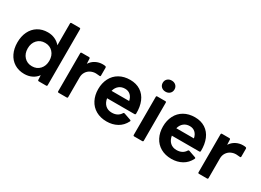

<svg xmlns="http://www.w3.org/2000/svg" viewBox="-26 -1449 2926 2154"><g transform="rotate(30 1437.5 -372.0)"><path d="M38 -259Q38 -338 67.5 -399Q97 -460 152 -494Q207 -528 280 -528Q330 -528 372 -509Q414 -490 443 -455V-737Q443 -750 456 -750H560Q573 -750 573 -737V-13Q573 0 560 0H466Q452 0 452 -13L449 -71Q421 -32 377.5 -11Q334 10 280 10Q207 10 152 -24Q97 -58 67.5 -119Q38 -180 38 -259ZM452 -259Q452 -326 413 -368Q374 -410 312 -410Q250 -410 211 -368Q172 -326 172 -259Q172 -192 211 -150Q250 -108 312 -108Q374 -108 413 -150Q452 -192 452 -259Z M722 0Q709 0 709 -13V-505Q709 -518 722 -518H816Q830 -518 830 -505L833 -440Q859 -481 901 -503Q943 -525 991 -525Q1011 -525 1026 -522Q1037 -519 1037 -508V-405Q1037 -394 1026 -394Q1016 -394 1001.5 -396Q987 -398 975 -398Q939 -398 908 -382.5Q877 -367 858 -337Q839 -307 839 -268V-13Q839 0 826 0Z M1085 -259Q1085 -337 1116.5 -398.5Q1148 -460 1207.5 -494Q1267 -528 1347 -528Q1425 -528 1481.5 -491.5Q1538 -455 1566 -388Q1594 -321 1592 -232Q1591 -219 1578 -219H1223Q1232 -165 1264.5 -135Q1297 -105 1348 -105Q1426 -105 1462 -164Q1467 -173 1479 -170L1568 -139Q1581 -134 1575 -122Q1542 -56 1482 -23Q1422 10 1347 10Q1267 10 1207.5 -24Q1148 -58 1116.5 -119.5Q1085 -181 1085 -259ZM1225 -316H1453Q1444 -362 1416 -387.5Q1388 -413 1346 -413Q1300 -413 1268.5 -387.5Q1237 -362 1225 -316Z M1677 -682Q1677 -714 1698.5 -734Q1720 -754 1753 -754Q1786 -754 1807.5 -734Q1829 -714 1829 -682Q1829 -650 1807.5 -630Q1786 -610 1753 -610Q1720 -610 1698.5 -630Q1677 -650 1677 -682ZM1701 0Q1688 0 1688 -13V-505Q1688 -518 1701 -518H1805Q1818 -518 1818 -505V-13Q1818 0 1805 0Z M1924 -259Q1924 -337 1955.5 -398.5Q1987 -460 2046.5 -494Q2106 -528 2186 -528Q2264 -528 2320.5 -491.5Q2377 -455 2405 -388Q2433 -321 2431 -232Q2430 -219 2417 -219H2062Q2071 -165 2103.5 -135Q2136 -105 2187 -105Q2265 -105 2301 -164Q2306 -173 2318 -170L2407 -139Q2420 -134 2414 -122Q2381 -56 2321 -23Q2261 10 2186 10Q2106 10 2046.5 -24Q1987 -58 1955.5 -119.5Q1924 -181 1924 -259ZM2064 -316H2292Q2283 -362 2255 -387.5Q2227 -413 2185 -413Q2139 -413 2107.5 -387.5Q2076 -362 2064 -316Z M2540 0Q2527 0 2527 -13V-505Q2527 -518 2540 -518H2634Q2648 -518 2648 -505L2651 -440Q2677 -481 2719 -503Q2761 -525 2809 -525Q2829 -525 2844 -522Q2855 -519 2855 -508V-405Q2855 -394 2844 -394Q2834 -394 2819.5 -396Q2805 -398 2793 -398Q2757 -398 2726 -382.5Q2695 -367 2676 -337Q2657 -307 2657 -268V-13Q2657 0 2644 0Z"/></g></svg>

Font: LINE Seed Sans TH
Style: Bold
Weight: 700
Designer: Dalton Maag Ltd | Thai characters by Cadson Demak Co.,Ltd.
Foundry: Dalton Maag Ltd
Version: Version 1.002